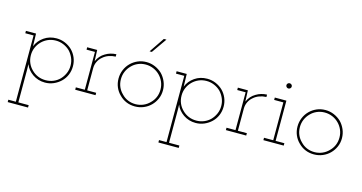

<svg xmlns="http://www.w3.org/2000/svg" viewBox="-87 -997 3074 1632"><g transform="rotate(15 1450.5 -181.0)"><path d="M42 250H221V229H130V-57Q130 -70 129.5 -82Q129 -94 129 -107Q138 -82 155 -61.5Q172 -41 195 -25Q218 -9 245.5 -0.5Q273 8 304 8Q344 8 379.5 -7.5Q415 -23 442 -49Q469 -75 484 -110.5Q499 -146 499 -187Q499 -227 484 -262.5Q469 -298 442 -325Q415 -351 379.5 -366Q344 -381 304 -381Q242 -381 194.5 -348Q147 -315 127 -264Q127 -291 125.5 -319.5Q124 -348 124 -375H35V-354H108V229H42ZM304 -361Q339 -361 371 -347.5Q403 -334 427 -311Q450 -287 464 -255Q478 -223 478 -187Q478 -150 464 -118.5Q450 -87 427 -63Q403 -39 371.5 -26Q340 -13 304 -13Q267 -13 236 -26Q205 -39 181 -63Q156 -87 142.5 -118.5Q129 -150 129 -187Q129 -223 142.5 -254.5Q156 -286 180 -310Q204 -334 235.5 -347.5Q267 -361 304 -361Z M748 0V-21H669V-216Q669 -247 682 -274Q695 -301 717 -319Q739 -339 768 -349.5Q797 -360 829 -361V-382Q803 -381 779 -374Q755 -367 734 -354Q711 -341 694 -321.5Q677 -302 666 -277Q665 -291 665 -299.5Q665 -308 664 -322L662 -375H574V-354H648V-21H569V0Z M1234 -51Q1260 -77 1275.5 -112Q1291 -147 1291 -188Q1291 -228 1275.5 -264Q1260 -300 1234 -327Q1207 -353 1171 -368.5Q1135 -384 1095 -384Q1053 -384 1018 -368.5Q983 -353 957 -327Q930 -300 915 -264Q900 -228 900 -188Q900 -147 915 -112Q930 -77 957 -51Q983 -24 1018 -9Q1053 6 1095 6Q1135 6 1171 -9Q1207 -24 1234 -51ZM972 -66Q948 -89 934.5 -120Q921 -151 921 -188Q921 -224 934.5 -255.5Q948 -287 972 -311Q995 -335 1026.5 -348.5Q1058 -362 1094 -362Q1130 -362 1162 -348.5Q1194 -335 1218 -311Q1242 -287 1255.5 -255.5Q1269 -224 1269 -188Q1269 -151 1255.5 -120Q1242 -89 1218 -66Q1194 -41 1162 -27.5Q1130 -14 1094 -14Q1058 -14 1026.5 -27.5Q995 -41 972 -66ZM1115 -479Q1139 -512 1161.5 -545.5Q1184 -579 1208 -612H1185Q1162 -579 1140 -545.5Q1118 -512 1095 -479Z M1368 250H1547V229H1456V-57Q1456 -70 1455.5 -82Q1455 -94 1455 -107Q1464 -82 1481 -61.5Q1498 -41 1521 -25Q1544 -9 1571.5 -0.5Q1599 8 1630 8Q1670 8 1705.5 -7.5Q1741 -23 1768 -49Q1795 -75 1810 -110.5Q1825 -146 1825 -187Q1825 -227 1810 -262.5Q1795 -298 1768 -325Q1741 -351 1705.5 -366Q1670 -381 1630 -381Q1568 -381 1520.5 -348Q1473 -315 1453 -264Q1453 -291 1451.5 -319.5Q1450 -348 1450 -375H1361V-354H1434V229H1368ZM1630 -361Q1665 -361 1697 -347.5Q1729 -334 1753 -311Q1776 -287 1790 -255Q1804 -223 1804 -187Q1804 -150 1790 -118.5Q1776 -87 1753 -63Q1729 -39 1697.5 -26Q1666 -13 1630 -13Q1593 -13 1562 -26Q1531 -39 1507 -63Q1482 -87 1468.5 -118.5Q1455 -150 1455 -187Q1455 -223 1468.5 -254.5Q1482 -286 1506 -310Q1530 -334 1561.5 -347.5Q1593 -361 1630 -361Z M2074 0V-21H1995V-216Q1995 -247 2008 -274Q2021 -301 2043 -319Q2065 -339 2094 -349.5Q2123 -360 2155 -361V-382Q2129 -381 2105 -374Q2081 -367 2060 -354Q2037 -341 2020 -321.5Q2003 -302 1992 -277Q1991 -291 1991 -299.5Q1991 -308 1990 -322L1988 -375H1900V-354H1974V-21H1895V0Z M2404 0V-21H2327V-375H2225V-354H2306V-21H2225V0ZM2340 -502Q2340 -512 2333 -518.5Q2326 -525 2316 -525Q2307 -525 2300 -518.5Q2293 -512 2293 -502Q2293 -493 2300 -486Q2307 -479 2316 -479Q2326 -479 2333 -486Q2340 -493 2340 -502Z M2809 -51Q2835 -77 2850.5 -112Q2866 -147 2866 -188Q2866 -228 2850.5 -264Q2835 -300 2809 -327Q2782 -353 2746 -368.5Q2710 -384 2670 -384Q2628 -384 2593 -368.5Q2558 -353 2532 -327Q2505 -300 2490 -264Q2475 -228 2475 -188Q2475 -147 2490 -112Q2505 -77 2532 -51Q2558 -24 2593 -9Q2628 6 2670 6Q2710 6 2746 -9Q2782 -24 2809 -51ZM2547 -66Q2523 -89 2509.5 -120Q2496 -151 2496 -188Q2496 -224 2509.5 -255.5Q2523 -287 2547 -311Q2570 -335 2601.5 -348.5Q2633 -362 2669 -362Q2705 -362 2737 -348.5Q2769 -335 2793 -311Q2817 -287 2830.5 -255.5Q2844 -224 2844 -188Q2844 -151 2830.5 -120Q2817 -89 2793 -66Q2769 -41 2737 -27.5Q2705 -14 2669 -14Q2633 -14 2601.5 -27.5Q2570 -41 2547 -66Z"/></g></svg>

Font: Josefin Slab Thin ExtraLight
Style: Regular
Weight: 250
Version: Version 2.000